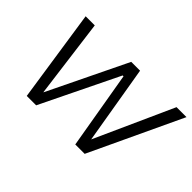

<svg xmlns="http://www.w3.org/2000/svg" viewBox="-87 -731 968 968"><g transform="rotate(45 397.5 -247.0)"><path d="M150 0 76 -494H141L196 -73H197L401 -494H464L535 -73H534L724 -494H795L563 0H496L425 -415H419L217 0Z"/></g></svg>

Font: Nunito Sans 7pt SemiCondensed Light
Style: Italic
Weight: 300
Width: 4
Italic angle: -9°
Designer: Vernon Adams
Foundry: Vernon Adams
Version: Version 3.101;gftools[0.9.27]